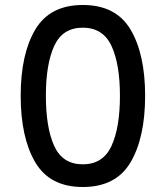

<svg xmlns="http://www.w3.org/2000/svg" viewBox="-20 -738 665 770"><path d="M63 -354Q63 -521 121.5 -619.5Q180 -718 312 -718Q445 -718 503.5 -619.5Q562 -521 562 -354Q562 -186 503.5 -87Q445 12 312 12Q180 12 121.5 -87Q63 -186 63 -354ZM461 -354Q461 -481 427 -554Q393 -627 312 -627Q231 -627 197.5 -554Q164 -481 164 -354Q164 -226 197.5 -152.5Q231 -79 312 -79Q393 -79 427 -152.5Q461 -226 461 -354Z"/></svg>

Font: Museo Sans Medium
Style: Regular
Weight: 500
Designer: Jos Buivenga
Foundry: Jos Buivenga & Rosetta Type Foundry (extension, remastering)
Version: Version 3.600;PS 1.000;hotconv 1.0.88;makeotf.lib2.5.647800;